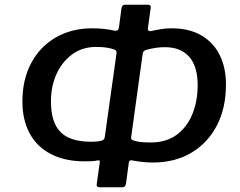

<svg xmlns="http://www.w3.org/2000/svg" viewBox="-20 -784 1018 814"><path d="M403 10Q388 10 390 -3L403 -96Q405 -106 394 -104Q381 -101 368 -100.5Q355 -100 339 -100Q255 -100 195.5 -131Q136 -162 105.5 -219Q75 -276 75 -354Q75 -447 112.5 -517Q150 -587 217 -625.5Q284 -664 371 -664Q397 -664 420 -661.5Q443 -659 466 -654Q481 -651 484 -666L495 -749Q498 -764 510 -764H607Q621 -764 619 -751L607 -664Q606 -657 609.5 -654Q613 -651 619 -652Q641 -657 663 -660.5Q685 -664 707 -664Q782 -664 833.5 -634Q885 -604 911.5 -550.5Q938 -497 938 -426Q938 -326 899.5 -252Q861 -178 791.5 -136.5Q722 -95 628 -95Q604 -95 582.5 -97.5Q561 -100 540 -104Q528 -107 526 -94L514 -4Q511 10 499 10ZM366 -183Q378 -183 389.5 -184Q401 -185 412 -188Q423 -192 424 -202L474 -558Q476 -569 465 -574Q448 -580 429.5 -582.5Q411 -585 387 -585Q329 -585 286 -553.5Q243 -522 219.5 -470Q196 -418 196 -354Q196 -294 214.5 -256Q233 -218 271 -200.5Q309 -183 366 -183ZM619 -180Q685 -180 729 -212.5Q773 -245 795.5 -300Q818 -355 818 -423Q818 -503 782 -543.5Q746 -584 679 -584Q639 -584 598 -572Q587 -568 585 -557L536 -202Q534 -192 547 -188Q563 -183 580.5 -181.5Q598 -180 619 -180Z"/></svg>

Font: Libre Franklin Medium
Style: Italic
Weight: 500
Italic angle: -8°
Designer: Pablo Impallari, Rodrigo Fuenzalida, Nhung Nguyen
Foundry: Impallari Type
Version: Version 3.000